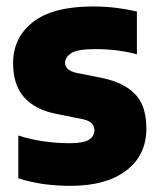

<svg xmlns="http://www.w3.org/2000/svg" viewBox="-20 -578 500 608"><path d="M204 10.5Q159.5 10.5 117.5 4.8Q75.5 -1 38 -13.5V-149Q74 -137 115.8 -130.8Q157.5 -124.5 201 -124.5Q245 -124.5 262 -135.8Q279 -147 279 -165.5Q279 -192 244.5 -200L159.5 -217Q90.5 -231 56 -270.2Q21.5 -309.5 21.5 -378Q21.5 -459 84.5 -508.2Q147.5 -557.5 274.5 -557.5Q313.5 -557.5 349 -553Q384.5 -548.5 413.5 -541.5V-406Q352.5 -422.5 282.5 -422.5Q224 -422.5 205 -409.2Q186 -396 186 -379.5Q186 -355.5 221 -347.5L305.5 -330.5Q372.5 -316.5 408 -279.8Q443.5 -243 443.5 -171Q443.5 -86.5 379.8 -38Q316 10.5 204 10.5Z"/></svg>

Font: Encode Sans SmCnd XBd
Style: Regular
Weight: 800
Width: 4
Designer: Multiple Designers
Foundry: Impallari Type
Version: Version 3.002; ttfautohint (v1.8.3) -l 8 -r 50 -G 200 -x 14 